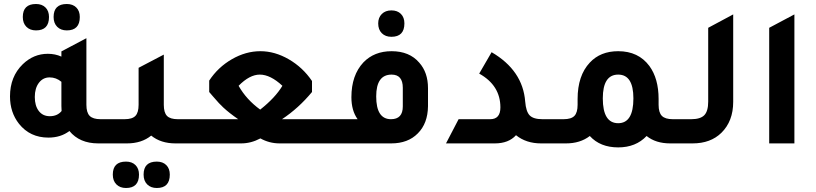

<svg xmlns="http://www.w3.org/2000/svg" viewBox="-20 -717 4082 960"><path d="M160 -565Q130 -565 112 -583Q94 -601 94 -632Q94 -697 160 -697Q190 -697 207.5 -679.5Q225 -662 225 -632Q225 -565 160 -565ZM314 -565Q284 -565 266 -583Q248 -601 248 -632Q248 -697 314 -697Q344 -697 361.5 -679.5Q379 -662 379 -632Q379 -565 314 -565ZM483 -121H573V0H471Q378 0 327 -62Q284 -29 222 -29Q130 -29 75 -98Q30 -155 30 -235Q30 -334 94 -396Q148 -448 219 -448Q256 -448 287 -434V-460L412 -526V-193Q412 -154 428.5 -137.5Q445 -121 483 -121ZM287 -308Q261 -330 228 -330Q195 -330 174.5 -303Q154 -276 154 -232Q154 -188 174 -162Q194 -136 229 -136Q267 -136 288 -162Q287 -170 287 -187Z M869 -121H959V0H857Q784 0 736 -39Q688 0 615 0H513V-121H603Q641 -121 657 -137.5Q673 -154 673 -193V-378L799 -444V-193Q799 -154 815 -137.5Q831 -121 869 -121ZM610 91Q640 91 657.5 108.5Q675 126 675 156Q675 223 610 223Q580 223 562 205Q544 187 544 156Q544 91 610 91ZM764 91Q794 91 811.5 108.5Q829 126 829 156Q829 223 764 223Q734 223 716 205Q698 187 698 156Q698 91 764 91Z M1390 -121H1665L1667 0H1378Q1327 0 1282 -25Q1235 0 1186 0H899V-121H1171Q1126 -152 1096 -180Q1079 -195 1044 -236Q1033 -249 1026 -257V-314Q1070 -381 1139.5 -421Q1209 -461 1282 -461Q1354 -461 1424 -420.5Q1494 -380 1540 -312V-257Q1473 -176 1390 -121ZM1281 -169Q1356 -228 1392 -288Q1332 -344 1279 -344Q1228 -344 1173 -288Q1212 -219 1281 -169Z M1937 -533Q1907 -533 1889 -551Q1871 -569 1871 -600Q1871 -629 1889 -647Q1907 -665 1937 -665Q1967 -665 1984.5 -647.5Q2002 -630 2002 -600Q2002 -533 1937 -533ZM1607 0V-121H1768Q1737 -164 1737 -231Q1737 -341 1797 -405Q1851 -461 1938 -461Q2027 -461 2076 -404Q2120 -355 2120 -276V-186Q2119 -100 2069 -50Q2020 0 1936 0ZM1994 -278Q1994 -344 1938 -344Q1861 -344 1861 -235Q1861 -121 1935 -121Q1994 -121 1994 -185Z M2210 0 2273 -121H2431Q2482 -121 2482 -180Q2482 -290 2376 -349L2438 -456Q2594 -365 2606 -209Q2610 -159 2628.5 -140Q2647 -121 2692 -121H2768V0H2685Q2611 0 2560 -41Q2523 0 2454 0Z M3344 -121H3433V0H3331Q3259 0 3213 -37Q3159 20 3071 20Q2981 20 2929 -37Q2881 0 2810 0H2708V-121H2798Q2836 -121 2852 -137.5Q2868 -154 2868 -193V-222Q2868 -339 2929 -404Q2982 -461 3071 -461Q3172 -461 3227 -387Q3273 -324 3273 -222V-193Q3273 -154 3289.5 -137.5Q3306 -121 3344 -121ZM3071 -101Q3147 -101 3147 -225Q3147 -344 3071 -344Q2994 -344 2994 -225Q2994 -101 3071 -101Z M3373 0V-121H3436Q3482 -121 3501.5 -141Q3521 -161 3521 -209V-578L3646 -645V-208Q3646 -111 3587 -53Q3533 0 3443 0Z M3826 0V-578L3952 -645V0Z"/></svg>

Font: Space Grotesk
Style: Bold
Weight: 700
Designer: Florian Karsten
Foundry: Florian Karsten
Version: Version 2.000